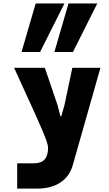

<svg xmlns="http://www.w3.org/2000/svg" viewBox="-20 -1108 640 1128"><path d="M81 -148.5H177.5Q222 -148.5 242.2 -171.2Q262.5 -194 262.5 -240Q262.5 -263.5 229.2 -341.5Q196 -419.5 132.5 -557Q71.5 -690 63 -709.5H243.5L318 -490.5L335 -425H340L358.5 -489.5L405 -709.5H570L407.5 -137.5Q389 -72 335 -36Q281 0 197.5 0H81ZM382.5 -1087.5H551.5L408.5 -802.5H299.5ZM189.5 -1087.5H358.5L215.5 -802.5H106.5Z"/></svg>

Font: JuliaMono Black
Style: Regular
Weight: 900
Monospace: yes
Designer: cormullion
Foundry: corm
Version: Version 0.054; ttfautohint (v1.8.4)